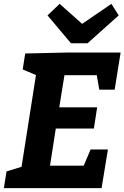

<svg xmlns="http://www.w3.org/2000/svg" viewBox="-20 -978 647 998"><path d="M483 -587 496 -512H576L607 -705H334L111 -700L98 -617L167 -588L92 -111L14 -87L0 0H508L541 -201H451L415 -117H240L270 -310H468L485 -420H288L315 -587ZM407 -854 290 -958 227 -898 349 -753H435L597 -898L559 -958Z"/></svg>

Font: Bitter
Style: Bold Italic
Weight: 700
Designer: Sol Matas
Foundry: Sol Matas
Version: Version 1.002